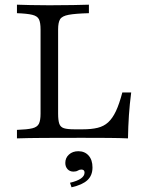

<svg xmlns="http://www.w3.org/2000/svg" viewBox="-20 -591 606 820"><path d="M52.4 0V-36.3Q96.8 -37.9 118.1 -43.1Q139.5 -48.4 146.4 -62.9Q153.2 -77.4 153.2 -105.6V-465.3Q153.2 -494.4 146.4 -508.5Q139.5 -522.6 117.7 -527.8Q96 -533.1 52.4 -534.7V-571Q74.2 -570.2 109.3 -569.4Q144.4 -568.5 191.1 -568.5Q249.2 -568.5 292.3 -569.4Q335.5 -570.2 359.7 -571V-534.7Q301.6 -533.1 273.4 -527.8Q245.2 -522.6 236.7 -508.9Q228.2 -495.2 228.2 -465.3V-105.6Q228.2 -77.4 233.1 -62.9Q237.9 -48.4 252.8 -43.5Q267.7 -38.7 299.2 -38.7H332.3Q371 -38.7 397.2 -45.2Q423.4 -51.6 441.9 -68.5Q460.5 -85.5 475 -116.1Q489.5 -146.8 502.4 -196H540.3Q533.9 -146.8 530.6 -98.8Q527.4 -50.8 526.6 0Q491.9 -1.6 444 -2Q396 -2.4 329.8 -2.4Q237.1 -2.4 166.9 -2Q96.8 -1.6 52.4 0ZM285.5 208.9 279 189.5Q309.7 182.3 325.4 171.4Q341.1 160.5 341.1 146Q341.1 133.1 327.4 133.1Q319.4 133.1 312.5 137.5Q305.6 141.9 293.5 141.9Q278.2 141.9 268.5 131.5Q258.9 121 258.9 104.8Q258.9 83.1 274.6 69Q290.3 54.8 314.5 54.8Q341.9 54.8 358.5 73.4Q375 91.9 375 124.2Q375 158.1 353.6 178.2Q332.3 198.4 285.5 208.9Z"/></svg>

Font: Playfair 9pt Light
Style: Regular
Weight: 300
Designer: Claus Eggers Sørensen
Foundry: Claus Eggers Sørensen
Version: Version 2.001;gftools[0.9.30]